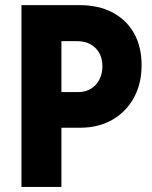

<svg xmlns="http://www.w3.org/2000/svg" viewBox="-20 -740 602 760"><path d="M192.9 -234.4V-375.5H290Q318.4 -375.5 339.8 -388.7Q361.3 -401.9 373.3 -425Q385.3 -448.2 385.3 -477.5Q385.3 -522.9 357.9 -550Q330.6 -577.1 284.7 -577.1H192.9V-719.7H294.4Q370.6 -719.7 425.8 -690.4Q481 -661.1 510.7 -607.9Q540.5 -554.7 540.5 -482.4Q540.5 -408.7 509.8 -352.8Q479 -296.9 424.1 -265.6Q369.1 -234.4 297.4 -234.4ZM64.9 0V-719.7H223.1V0Z"/></svg>

Font: Reddit Mono ExtraBold
Style: Regular
Weight: 800
Monospace: yes
Designer: Stephen Hutchings
Foundry: Reddit
Version: Version 1.014